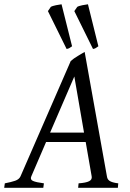

<svg xmlns="http://www.w3.org/2000/svg" viewBox="-37 -889 617 909"><path d="M200.2 -261.2H360.8L314.9 -526.9ZM521 0H333L335 -21Q369.6 -23.4 384.8 -31Q399.9 -38.6 397 -54.2L368.7 -216.8H181.2L111.3 -54.2Q104.5 -39.1 118.9 -32.5Q133.3 -25.9 170.9 -21L168 0H-17.1L-14.2 -21Q16.6 -26.9 35.2 -33.4Q53.7 -40 60.1 -54.2L297.9 -600.1Q304.2 -606 313 -612.1Q321.8 -618.2 331.1 -623.8Q340.3 -629.4 348.9 -634.5Q357.4 -639.6 363.8 -643.1L469.2 -54.2Q470.2 -47.4 472.9 -42.2Q475.6 -37.1 481.4 -33Q487.3 -28.8 497.3 -25.9Q507.3 -22.9 522.9 -21ZM189.9 -836.4 203.6 -856.4Q207.5 -858.9 214.1 -860.8Q220.7 -862.8 228 -864.3Q235.4 -865.7 242.4 -866.7Q249.5 -867.7 254.4 -868.7L304.2 -669.9Q295.9 -664.1 290.8 -661.1Q285.6 -658.2 278.3 -657.2ZM314.9 -836.4 328.6 -856.4Q332.5 -858.9 339.1 -860.8Q345.7 -862.8 353 -864.3Q360.4 -865.7 367.4 -866.7Q374.5 -867.7 379.4 -868.7L428.7 -669.9Q420.4 -664.1 415.5 -661.1Q410.6 -658.2 403.3 -657.2Z"/></svg>

Font: GentiumAlt
Style: Italic
Weight: 400
Italic angle: -7°
Designer: J. Victor Gaultney
Version: Version 1.02; 2005; OFL release